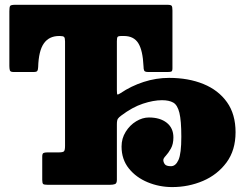

<svg xmlns="http://www.w3.org/2000/svg" viewBox="-20 -770 1038 800"><path d="M156 -20.5V-117.5Q156 -129.5 160.8 -132.2Q165.5 -135 177 -135H224Q242 -135 246.5 -139.5Q251 -144 251 -162.5V-597.5Q251 -612 247 -616Q243 -620 229.5 -620H226.5Q184.5 -620 162.8 -589.2Q141 -558.5 139 -490.5Q138.5 -479 135.5 -474.5Q132.5 -470 120 -470H36Q23 -470 21 -477.2Q19 -484.5 19 -495.5V-723.5Q19 -741 22.5 -745.5Q26 -750 43 -750H677.5Q692 -750 695.2 -745.8Q698.5 -741.5 698.5 -726.5V-485.5Q698.5 -474.5 694.5 -472.2Q690.5 -470 679.5 -470H597.5Q583.5 -470 580.8 -475.8Q578 -481.5 578 -493.5Q575 -560 556.2 -590Q537.5 -620 496.5 -620H486Q472.5 -620 469.8 -616Q467 -612 467 -598.5V-394Q467 -377 469.5 -376.2Q472 -375.5 482.5 -382Q526 -411.5 578.2 -428.5Q630.5 -445.5 684.5 -445.5Q765 -445.5 827.5 -420Q890 -394.5 925.8 -344.2Q961.5 -294 961.5 -219Q961.5 -144 923.8 -93Q886 -42 825.8 -16.2Q765.5 9.5 697.5 9.5Q644 9.5 595.5 -10.5Q547 -30.5 516.8 -68.2Q486.5 -106 486.5 -159.5Q486.5 -193.5 503.8 -221Q521 -248.5 547.2 -264.5Q573.5 -280.5 600.5 -280.5Q647 -280.5 674.8 -258.5Q702.5 -236.5 702.5 -197.5Q702.5 -169.5 692 -151Q681.5 -132.5 671 -121.2Q660.5 -110 660.5 -103.5Q660.5 -94.5 666.5 -86Q672.5 -77.5 692.5 -77.5Q712 -77.5 723.8 -103.8Q735.5 -130 735.5 -200.5Q735.5 -267.5 727.5 -300Q719.5 -332.5 702 -342.5Q684.5 -352.5 655 -352.5Q619.5 -352.5 575.5 -338Q531.5 -323.5 484.5 -288Q475.5 -281.5 471.2 -275.2Q467 -269 467 -252V-21Q467 -6 459.2 -3Q451.5 0 438 0H179Q164 0 160 -3.2Q156 -6.5 156 -20.5Z"/></svg>

Font: Besley* Narrow Fatface
Style: Regular
Weight: 900
Width: 4
Designer: Owen Earl
Foundry: indestructible type*
Version: Version 3.000; ttfautohint (v1.8.3)